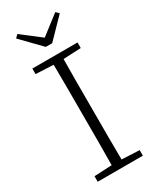

<svg xmlns="http://www.w3.org/2000/svg" viewBox="-219 -928 808 990"><g transform="rotate(-30 184.5 -433.5)"><path d="M50 -641V-674H319V-641L214 -636Q213 -569 213 -501.5Q213 -434 213 -366V-308Q213 -241 213 -173.5Q213 -106 214 -38L319 -33V0H50V-33L155 -38Q156 -106 156 -173.5Q156 -241 156 -308V-366Q156 -434 156 -501.5Q156 -569 155 -636ZM72 -867 185 -780 298 -867 315 -850 204 -736H166L55 -850Z"/></g></svg>

Font: Source Serif 4 SmText Light
Style: Regular
Weight: 300
Designer: Frank Grießhammer
Foundry: Adobe
Version: Version 4.005;hotconv 1.1.0;makeotfexe 2.6.0